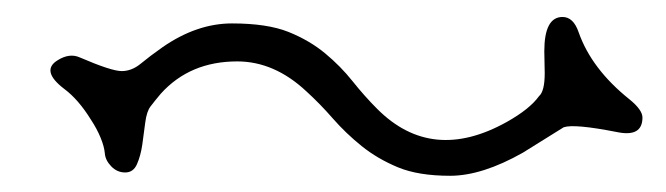

<svg xmlns="http://www.w3.org/2000/svg" viewBox="-20 -498 805 232"><path d="M637.7 -436Q637.7 -477.5 659.7 -477.5Q672.9 -477.5 679.2 -459Q694.8 -414.6 740.7 -377.9Q756.3 -365.2 756.3 -356Q756.3 -332 725.6 -338.4Q673.8 -348.6 661.1 -344.2L611.8 -313.5Q562.5 -285.6 523.9 -285.6Q485.4 -285.6 460.7 -295.9Q436 -306.2 417 -321.5Q397.9 -336.9 382.3 -354.7Q366.7 -372.6 350.1 -387.7Q311.5 -423.8 266.6 -423.8Q209.5 -423.8 174.3 -384.8Q166.5 -375.5 161.9 -369.4Q157.2 -363.3 155.5 -349.9Q153.8 -336.4 151.9 -323Q149.9 -309.6 145.5 -299.6Q141.1 -289.6 131.3 -289.6Q121.6 -289.6 114.5 -296.9Q107.4 -304.2 106.7 -312.5Q106 -320.8 101.6 -331.5Q97.2 -342.3 89.8 -353.5Q74.7 -377.9 57.6 -390.6Q28.8 -412.6 49.8 -425.3Q64 -434.1 76.2 -428.7Q114.7 -412.1 127 -412.1Q139.2 -412.1 150.1 -421.1Q161.1 -430.2 176.3 -440.9Q217.8 -469.7 260.3 -469.7Q302.7 -469.7 328.4 -459.5Q354 -449.2 372.8 -433.6Q391.6 -418 406 -399.9Q420.4 -381.8 436 -366.2Q502 -300.3 592.3 -350.6Q620.1 -366.2 631.3 -381.8Q638.2 -387.7 638.2 -409.7Z"/></svg>

Font: Snowburst One
Style: Regular
Weight: 400
Designer: Annet Stirling
Foundry: Annet Stirling
Version: Version 1.001